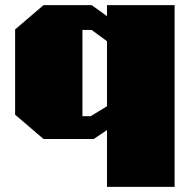

<svg xmlns="http://www.w3.org/2000/svg" viewBox="-20 -543 746 750"><path d="M398 187V-35L346 0H150L39 -95V-428L150 -523H338L398 -480V-523H662V187ZM302 -89H334L398 -128V-382L338 -426H302Z"/></svg>

Font: Tomorrow ExtraBold
Style: Regular
Weight: 800
Designer: Tony de Marco, Monica Rizzolli
Foundry: Just in Type
Version: Version 2.002